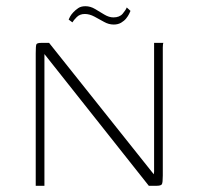

<svg xmlns="http://www.w3.org/2000/svg" viewBox="-20 -598 641 618"><path d="M95 0V-426Q95 -450 97 -455Q99 -460 113 -460H138L475 -37L476 -45V-460H506Q505 -459 504.5 -454.5Q504 -450 504 -445Q504 -440 504 -434V-33Q504 -10 501 -5Q498 0 484 0H459L123 -424V-418V0ZM346 -519Q330 -519 315 -527.5Q300 -536 284 -544.5Q268 -553 253 -553Q237 -553 227 -543Q217 -533 213 -526L201 -535Q202 -538 205.5 -544.5Q209 -551 216 -558.5Q223 -566 232 -572Q241 -578 255 -578Q271 -578 286 -569Q301 -560 316 -551Q331 -542 345 -542Q365 -542 375 -554Q385 -566 388 -574L400 -563Q399 -560 395.5 -553Q392 -546 386 -538.5Q380 -531 370 -525Q360 -519 346 -519Z"/></svg>

Font: Genos ExtraLight
Style: Regular
Weight: 250
Designer: Robert E. Leuschke
Foundry: Robert E. Leuschke
Version: Version 1.010